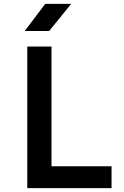

<svg xmlns="http://www.w3.org/2000/svg" viewBox="-20 -970 639 990"><path d="M107.4 -810.1 213.4 -950.2H347.2L233.4 -810.1ZM120.6 0V-730H245.6V-112.8H555.2V0Z"/></svg>

Font: UDEV Gothic 35
Style: Bold
Weight: 700
Version: v2.1.0; ttfautohint (v1.8.4.7-5d5b-dirty) -l 6 -r 45 -G 200 